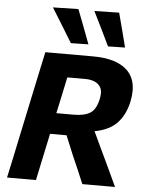

<svg xmlns="http://www.w3.org/2000/svg" viewBox="-63 -1018 817 1068"><g transform="rotate(5 346.0 -484.0)"><path d="M17 0Q29.5 -57.5 41 -111Q52 -164.5 66.5 -232.5L117.5 -473.5Q132.5 -543.5 144 -598.5Q155.5 -653.5 168.5 -713H436Q566.5 -713 627.5 -654.5Q671 -612 671 -541Q671 -514 664.5 -482Q648.5 -406.5 605.2 -360.5Q562 -314.5 479.5 -299L522.5 -207.5Q538 -174.5 556 -137Q573.5 -99 590.5 -63.5Q607 -27.5 620 0H437.5Q419.5 -42 403.5 -80.5Q387 -118.5 370.5 -156L326.5 -263H234L228 -233Q213.5 -164.5 202 -111.2Q190.5 -58 178.5 0ZM405 -584H302.5Q295.5 -553 289 -520Q282 -487 274 -449.5L259 -380.5H356Q415 -380.5 447.5 -400.5Q480 -420.5 493 -481Q496.5 -498 496.5 -511.5Q496.5 -530 490 -543Q478 -565.5 454.8 -574.8Q431.5 -584 405 -584ZM305.5 -775.5Q277.5 -821.5 248.5 -868.8Q219.5 -916 189 -965L331 -968Q349.5 -920.5 367.5 -873Q385.5 -825 403.5 -777.5ZM513 -775.5Q490.5 -822 467.5 -869.5Q444 -916.5 420.5 -965L558.5 -968L583.5 -873Q595.5 -825 608 -777.5Z"/></g></svg>

Font: Heraclito
Style: Bold Italic
Weight: 700
Italic angle: -12°
Designer: Kostas Bartsokas (font) & Cristiano Sobral (main changes)
Foundry: Kostas Bartsokas (font) & Cristiano Sobral (main changes)
Version: Version 1.00;July 8, 2020;FontCreator 13.0.0.2655 64-bit